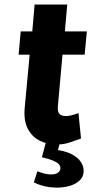

<svg xmlns="http://www.w3.org/2000/svg" viewBox="-20 -638 416 871"><path d="M236.5 17.5Q194.5 17.5 159.5 -0.2Q124.5 -18 105.8 -54.5Q87 -91 92 -148L117 -416.5L137.5 -390H64.5L74 -495.5H149L124.5 -473L137 -617.5H285L272.5 -473L252 -495.5H374L364 -390H241.5L266 -416.5L242.5 -155.5Q240.5 -132 249.2 -121.8Q258 -111.5 280.5 -111.5Q289 -111.5 302.5 -114.5Q316 -117.5 336 -125L347.5 -9.5Q320 0.5 294.2 9Q268.5 17.5 236.5 17.5ZM133.5 189.5 149.5 139Q181 151.5 204.2 153Q227.5 154.5 240.5 147Q253.5 139.5 254 125.5Q254.5 115 246.5 106.5Q238.5 98 220.2 90.2Q202 82.5 170 75.5L204 -51.5L264.5 -40.5L235.5 72L220 40Q272.5 45 303 60.5Q333.5 76 346.5 96.2Q359.5 116.5 359.5 136.5Q359.5 165.5 337.8 183.8Q316 202 281.2 209Q246.5 216 207.2 211.2Q168 206.5 133.5 189.5Z"/></svg>

Font: Karla ExtraBold
Style: Italic
Weight: 800
Italic angle: -8°
Designer: Jonathan Pinhorn
Version: Version 2.004;gftools[0.9.33]